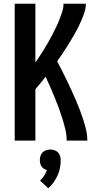

<svg xmlns="http://www.w3.org/2000/svg" viewBox="-20 -755 540 1031"><path d="M59 0V-735H170V-419Q183 -438 195 -456.5Q207 -475 218.5 -493.5Q230 -512 241 -531.5Q252 -551 262 -570.5Q272 -590 281.5 -609.5Q291 -629 299 -649.5Q307 -670 314 -691.5Q321 -713 321 -735H441Q441 -713 434.5 -692Q428 -671 419.5 -651Q411 -631 401.5 -611.5Q392 -592 381 -573Q370 -554 359 -535.5Q348 -517 336 -498.5Q324 -480 312 -462Q300 -444 287 -426Q300 -401 313 -375.5Q326 -350 338.5 -324Q351 -298 363 -272Q375 -246 386.5 -219.5Q398 -193 408 -166.5Q418 -140 427 -112.5Q436 -85 442.5 -57Q449 -29 449 0H338Q338 -30 331 -59.5Q324 -89 315 -118Q306 -147 295.5 -175.5Q285 -204 273.5 -232Q262 -260 250 -287.5Q238 -315 225 -343Q212 -326 198 -309Q184 -292 170 -276V0ZM239 256 195 215Q208 203 217 188.5Q226 174 232 158Q223 156 215.5 151Q208 146 203 138.5Q198 131 196 122Q194 113 194 104Q194 93 197.5 82Q201 71 209 63Q217 55 228 51.5Q239 48 250 48Q261 48 272 51.5Q283 55 291 63Q299 71 302.5 82Q306 93 306 104Q306 126 302 147Q298 168 289 187.5Q280 207 267.5 224.5Q255 242 239 256Z"/></svg>

Font: Zed Mono
Style: Bold
Weight: 700
Monospace: yes
Designer: Belleve Invis
Foundry: Belleve Invis
Version: Version 1.0.0; ttfautohint (v1.8.4)